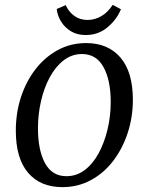

<svg xmlns="http://www.w3.org/2000/svg" viewBox="-20 -758 591 789"><path d="M236 11Q146 11 95.5 -48Q45 -107 45 -221Q45 -294 66 -358.5Q87 -423 125.5 -473Q164 -523 217 -552Q270 -581 334 -581Q424 -581 475 -521.5Q526 -462 526 -348Q526 -276 504.5 -211Q483 -146 444.5 -96Q406 -46 353 -17.5Q300 11 236 11ZM253 -34Q295 -34 328.5 -59.5Q362 -85 385.5 -128.5Q409 -172 422 -226.5Q435 -281 435 -339Q435 -428 405.5 -482Q376 -536 317 -536Q275 -536 241.5 -510Q208 -484 184.5 -440.5Q161 -397 148.5 -342.5Q136 -288 136 -231Q136 -141 165 -87.5Q194 -34 253 -34ZM332 -614Q297 -614 271.5 -629.5Q246 -645 231 -669.5Q216 -694 213 -721L250 -737Q262 -710 285 -693Q308 -676 340 -676Q370 -676 397 -692Q424 -708 443 -738L477 -720Q460 -678 422 -646Q384 -614 332 -614Z"/></svg>

Font: Yrsa
Style: Italic
Weight: 400
Italic angle: -7.10001°
Designer: Anna Giedrys (Yrsa+Rasa design), David Brezina (Yrsa art-direction, Rasa art-direction, design)
Foundry: Rosetta Type Foundry
Version: Version 2.004